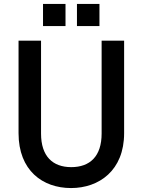

<svg xmlns="http://www.w3.org/2000/svg" viewBox="-20 -946 722 973"><path d="M74 -740V-271C74 -82 196 7 340 7C482 7 609 -82 609 -271V-740H495V-269C495 -154 436 -99 341 -99C247 -99 188 -154 188 -269V-740ZM198 -814H312V-926H198ZM370 -814H484V-926H370Z"/></svg>

Font: Malmofest Medium
Style: Regular
Weight: 500
Designer: Jonny Pinhorn (Poppins), Kolossal
Version: Version 1.004;Glyphs 3.1.2 (3151)